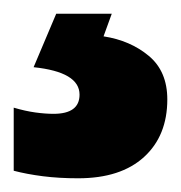

<svg xmlns="http://www.w3.org/2000/svg" viewBox="-39 -20 264 280"><path d="M205 125Q205 178 171 209Q137 240 75 240Q47 240 23.5 237Q0 234 -19 229V137Q-2 142 12.5 144Q27 146 39 146Q77 146 77 118Q77 85 10 78L43 0H124L112 33Q151 39 178 61.5Q205 84 205 125Z"/></svg>

Font: Noto Sans Malayalam Condensed Black
Style: Regular
Weight: 900
Width: 3
Designer: Jelle Bosma - Monotype Design Team
Foundry: Monotype Imaging Inc.
Version: Version 2.104; ttfautohint (v1.8.4.7-5d5b)